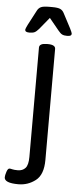

<svg xmlns="http://www.w3.org/2000/svg" viewBox="-79 -751 416 995"><g transform="rotate(5 129.5 -253.0)"><path d="M-17 182Q-17 172 -11 153.5Q-5 135 4 135Q9 135 18.5 137.5Q28 140 47 140Q72 140 86.5 124Q101 108 101 66V-503Q101 -525 141 -525H145Q185 -525 185 -503V74Q185 151 145.5 181.5Q106 212 56 212Q-17 212 -17 182ZM22 -589Q22 -594 33 -616L73 -692Q80 -706 92.5 -712Q105 -718 135 -718H151Q181 -718 193.5 -712Q206 -706 213 -692L253 -616Q264 -594 264 -589Q264 -576 242 -576Q225 -576 215.5 -580.5Q206 -585 194 -600L144 -661L94 -600Q81 -585 71.5 -580.5Q62 -576 44 -576Q22 -576 22 -589Z"/></g></svg>

Font: Asap-Regular
Style: Regular
Weight: 400
Designer: Pablo Cosgaya
Foundry: Omnibus-Type
Version: Version 2.000; ttfautohint (v1.8)